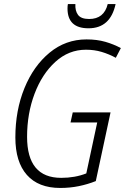

<svg xmlns="http://www.w3.org/2000/svg" viewBox="-20 -920 618 950"><path d="M552 -900H513Q495 -826 421 -826Q381 -826 366 -846.5Q351 -867 353 -900H316Q314 -891 314 -878Q314 -780 418 -780Q526 -780 552 -900ZM454 -24 527 -364H340L329 -314H461L407 -62Q351 -40 283 -40Q114 -40 114 -243Q114 -358 151 -456Q188 -554 254 -614Q320 -674 405 -674Q447 -674 483.5 -663Q520 -652 553 -634L578 -682Q543 -701 501.5 -713Q460 -725 408 -725Q305 -725 225.5 -659.5Q146 -594 101 -484Q56 -374 56 -240Q56 -119 113 -54.5Q170 10 278 10Q326 10 370 1Q414 -8 454 -24Z"/></svg>

Font: Noto Sans UI SemiCondensed Light
Style: Italic
Weight: 300
Width: 4
Designer: Monotype Design Team
Foundry: Monotype Imaging Inc.
Version: 1.001